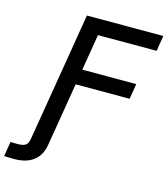

<svg xmlns="http://www.w3.org/2000/svg" viewBox="-244 -831 993 1138"><g transform="rotate(15 252.5 -261.5)"><path d="M-111.3 204.1 -96.7 113.8Q-88.4 114.3 -73.2 114.3Q-58.1 114.3 -48.8 114.3Q-17.1 114.3 -2.9 103Q11.2 91.8 15.1 66.9L36.6 -61.5H145.5L123.5 72.3Q112.8 137.7 68.8 171.6Q24.9 205.6 -49.8 205.6Q-68.8 205.6 -84.7 205.1Q-100.6 204.6 -111.3 204.1ZM26.4 0 147 -727.5H615.7L600.1 -632.3H240.2L203.6 -410.6H534.7L519 -316.4H188L135.7 0Z"/></g></svg>

Font: Inter 28pt Medium
Style: Italic
Weight: 500
Italic angle: -9.3988°
Designer: Rasmus Andersson
Foundry: rsms
Version: Version 4.001;git-66647c0bb